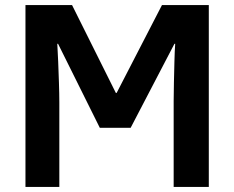

<svg xmlns="http://www.w3.org/2000/svg" viewBox="-20 -734 920 754"><path d="M80 0V-714H263L435 -369H438L616 -714H800V0H662V-337Q662 -368 663 -410Q664 -452 665 -493Q666 -534 668 -562H665L493 -232H372L208 -562H205Q207 -532 208.5 -491.5Q210 -451 211.5 -408.5Q213 -366 213 -331V0Z"/></svg>

Font: Noto Sans SemiCondensed
Style: Bold
Weight: 700
Width: 4
Designer: Monotype Design Team
Foundry: Monotype Imaging Inc.
Version: Version 2.013; ttfautohint (v1.8.4.7-5d5b)